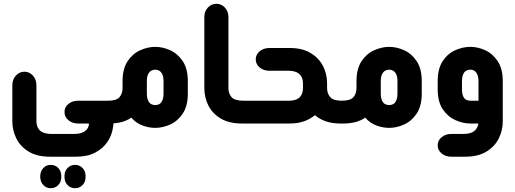

<svg xmlns="http://www.w3.org/2000/svg" viewBox="-20 -651 2715 1012"><path d="M553 -120 578 -1Q578 2 577.5 4.5Q577 7 577 11L575 24Q569 64 545 98.5Q521 133 480.5 154Q440 175 380 175H244Q175 175 131 148Q87 121 66 78.5Q45 36 45 -12V-201Q45 -232 63.5 -252.5Q82 -273 109 -273Q135 -273 153.5 -252.5Q172 -232 172 -201V-12Q172 0 175.5 12Q179 24 187 33.5Q195 43 211.5 49Q228 55 253 55H370Q392 55 406.5 50.5Q421 46 429.5 39Q438 32 442.5 24Q447 16 448 9L449 5Q449 0 446 0H391Q362 0 341 -17Q320 -34 320 -61Q320 -87 341 -103.5Q362 -120 391 -120ZM192 283V276Q193 251 208.5 234.5Q224 218 247 218Q271 218 287 234.5Q303 251 303 276V283Q303 308 287 324.5Q271 341 247 341Q224 341 208.5 324.5Q193 308 192 283ZM320 283V276Q320 251 336 234.5Q352 218 376 218Q399 218 415 234.5Q431 251 431 276V283Q431 308 415 324.5Q399 341 376 341Q352 341 336 324.5Q320 308 320 283Z M543 0V-120H547Q594 -120 610 -139Q626 -158 626 -187V-223Q626 -289 653 -329Q680 -369 720 -386.5Q760 -404 798 -404Q837 -404 876.5 -386.5Q916 -369 943 -329Q970 -289 970 -223V-158Q970 -92 943 -52Q916 -12 876.5 5.5Q837 23 798 23Q764 23 730 10Q696 -3 672 -31Q651 -16 622 -8Q593 0 557 0ZM842 -160V-221Q842 -247 835 -260.5Q828 -274 818 -279Q808 -284 798 -284Q789 -284 778.5 -279Q768 -274 761 -260.5Q754 -247 754 -221V-160Q754 -134 761 -120Q768 -106 778.5 -101.5Q789 -97 798 -97Q808 -97 818 -101.5Q828 -106 835 -120Q842 -134 842 -160Z M1268 0H1254Q1188 0 1144 -26Q1100 -52 1078.5 -94.5Q1057 -137 1057 -187V-561Q1057 -591 1075.5 -611Q1094 -631 1121 -631Q1147 -631 1165.5 -611Q1184 -591 1184 -561V-187Q1184 -158 1200.5 -139Q1217 -120 1264 -120H1268Z M1788 -120V0H1774Q1731 0 1697.5 -11.5Q1664 -23 1640 -44Q1615 -23 1582 -11.5Q1549 0 1507 0H1256V-120H1505Q1532 -121 1547.5 -129.5Q1563 -138 1570 -153.5Q1577 -169 1577 -188V-210Q1577 -230 1570 -244.5Q1563 -259 1547.5 -268Q1532 -277 1505 -278H1400Q1370 -278 1349 -295Q1328 -312 1328 -338Q1328 -364 1349 -381Q1370 -398 1400 -398H1507Q1573 -398 1616.5 -372Q1660 -346 1682 -304Q1704 -262 1704 -211V-187Q1704 -158 1720.5 -139Q1737 -120 1784 -120Z M1776 0V-120H1780Q1827 -120 1843 -139Q1859 -158 1859 -187V-223Q1859 -289 1886 -329Q1913 -369 1953 -386.5Q1993 -404 2031 -404Q2070 -404 2109.5 -386.5Q2149 -369 2176 -329Q2203 -289 2203 -223V-158Q2203 -92 2176 -52Q2149 -12 2109.5 5.5Q2070 23 2031 23Q1997 23 1963 10Q1929 -3 1905 -31Q1884 -16 1855 -8Q1826 0 1790 0ZM2075 -160V-221Q2075 -247 2068 -260.5Q2061 -274 2051 -279Q2041 -284 2031 -284Q2022 -284 2011.5 -279Q2001 -274 1994 -260.5Q1987 -247 1987 -221V-160Q1987 -134 1994 -120Q2001 -106 2011.5 -101.5Q2022 -97 2031 -97Q2041 -97 2051 -101.5Q2061 -106 2068 -120Q2075 -134 2075 -160Z M2501 0H2459Q2420 0 2380 -18Q2340 -36 2313.5 -75.5Q2287 -115 2287 -181V-223Q2287 -289 2313.5 -329Q2340 -369 2380 -386.5Q2420 -404 2459 -404Q2498 -404 2537 -386.5Q2576 -369 2603 -329Q2630 -289 2630 -223V-12Q2630 36 2609 78.5Q2588 121 2544 148Q2500 175 2431 175H2358Q2329 175 2308 158Q2287 141 2287 115Q2287 89 2308 72Q2329 55 2358 55H2421Q2442 55 2456.5 51Q2471 47 2479.5 40Q2488 33 2493 24.5Q2498 16 2500 7ZM2502 -120V-221Q2502 -246 2495 -260Q2488 -274 2478.5 -279Q2469 -284 2459 -284Q2449 -284 2438.5 -279Q2428 -274 2421.5 -260Q2415 -246 2415 -221V-183Q2415 -157 2421.5 -143Q2428 -129 2438.5 -124.5Q2449 -120 2459 -120Z"/></svg>

Font: Beiruti ExtraBold
Style: Regular
Weight: 800
Designer: Arlette Boutros
Foundry: Boutros
Version: Version 1.41